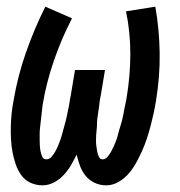

<svg xmlns="http://www.w3.org/2000/svg" viewBox="-20 -548 540 576"><path d="M108 8Q88 8 71 0Q54 -8 43.5 -23Q33 -38 27 -55.5Q21 -73 17.5 -92Q14 -111 13 -130Q12 -149 12.5 -169Q13 -189 15 -208.5Q17 -228 21 -248Q33 -319 57.5 -389.5Q82 -460 116 -528L196 -493Q164 -431 141.5 -365.5Q119 -300 108 -234Q107 -226 106 -217Q105 -208 104 -199Q103 -190 102 -181.5Q101 -173 100 -164Q99 -155 99 -146.5Q99 -138 99 -129Q99 -120 99.5 -111.5Q100 -103 101.5 -95Q103 -87 106.5 -78.5Q110 -70 119 -70Q128 -70 134.5 -77.5Q141 -85 145.5 -93Q150 -101 153.5 -109Q157 -117 160 -125.5Q163 -134 165.5 -142.5Q168 -151 170 -159Q172 -167 174.5 -175.5Q177 -184 179 -192.5Q181 -201 182.5 -209.5Q184 -218 186 -226.5Q188 -235 189 -243.5Q190 -252 192 -260L205 -338H295L282 -260Q280 -252 279 -243.5Q278 -235 277 -226.5Q276 -218 274.5 -209.5Q273 -201 272 -193Q271 -185 271 -176.5Q271 -168 270 -159.5Q269 -151 268.5 -143Q268 -135 268 -126.5Q268 -118 269 -110Q270 -102 271.5 -94Q273 -86 276.5 -78Q280 -70 288 -70Q296 -70 302.5 -77.5Q309 -85 313 -92.5Q317 -100 321 -108.5Q325 -117 328 -125Q331 -133 333 -141Q335 -149 337.5 -157.5Q340 -166 342.5 -174Q345 -182 347 -190.5Q349 -199 350.5 -207Q352 -215 353.5 -223.5Q355 -232 357 -240Q359 -248 360 -256Q371 -322 371 -387Q371 -452 358 -514L446 -528Q458 -460 459 -389Q460 -318 448 -246Q445 -227 441 -208.5Q437 -190 432 -171Q427 -152 421 -133.5Q415 -115 407 -97Q399 -79 389.5 -61.5Q380 -44 367 -28.5Q354 -13 336 -2.5Q318 8 299 8Q280 8 264 0.5Q248 -7 237 -20.5Q226 -34 220 -50.5Q214 -67 210 -84Q202 -68 193 -52.5Q184 -37 171 -23Q158 -9 141.5 -0.5Q125 8 108 8Z"/></svg>

Font: Iosevka Semibold
Style: Italic
Weight: 600
Italic angle: -9°
Monospace: yes
Designer: Belleve Invis
Foundry: Belleve Invis
Version: Version 32.5.0; ttfautohint (v1.8.4)